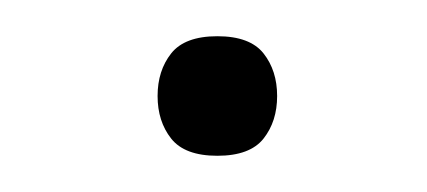

<svg xmlns="http://www.w3.org/2000/svg" viewBox="-20 -397 236 106"><path d="M67 -344Q67 -358 74.5 -367.5Q82 -377 100 -377Q118 -377 125.5 -367.5Q133 -358 133 -344Q133 -330 125.5 -320.5Q118 -311 100 -311Q82 -311 74.5 -320.5Q67 -330 67 -344Z"/></svg>

Font: Khand Variable Light
Style: Regular
Weight: 300
Designer: Satya Rajpurohit
Foundry: Indian Type Foundry
Version: Version 3.000